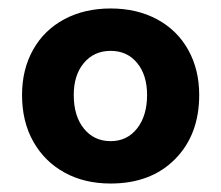

<svg xmlns="http://www.w3.org/2000/svg" viewBox="-20 -795 522 453"><path d="M32 -571Q32 -631 58 -677.5Q84 -724 131.5 -749.5Q179 -775 241 -775Q303 -775 350.5 -749.5Q398 -724 424 -677.5Q450 -631 450 -571Q450 -477 393 -419.5Q336 -362 241 -362Q179 -362 132 -388Q85 -414 58.5 -461Q32 -508 32 -571ZM327 -571Q327 -618 303.5 -646.5Q280 -675 241 -675Q202 -675 178 -646.5Q154 -618 154 -571Q154 -521 178 -491.5Q202 -462 241 -462Q280 -462 303.5 -492Q327 -522 327 -571Z"/></svg>

Font: Open Sauce Sans Black
Style: Regular
Weight: 900
Designer: Alfredo Marco Pradil
Foundry: Creative Sauce Fz LLC
Version: Version 1.477